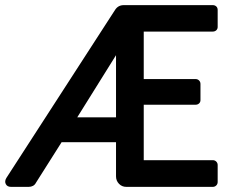

<svg xmlns="http://www.w3.org/2000/svg" viewBox="-20 -728 926 748"><path d="M23 0Q8 0 2.5 -11Q-3 -22 5 -35L428 -689Q440 -708 462 -708H809Q817 -708 822.5 -703Q828 -698 828 -689V-623Q828 -615 822.5 -610Q817 -605 809 -605H540V-420H742Q750 -420 755.5 -414.5Q761 -409 761 -401V-338Q761 -330 755.5 -325Q750 -320 742 -320H540V-104H809Q817 -104 822.5 -98.5Q828 -93 828 -85V-19Q828 -11 822.5 -5.5Q817 0 809 0H472Q455 0 443.5 -12Q432 -24 432 -41V-174H220L120 -16Q116 -8 108.5 -4Q101 0 92 0ZM281 -271H432V-513Z"/></svg>

Font: Miriam Libre SemiBold
Style: Regular
Weight: 600
Version: Version 2.000